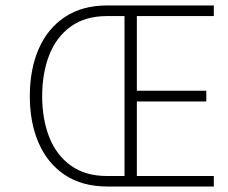

<svg xmlns="http://www.w3.org/2000/svg" viewBox="-20 -678 829 698"><path d="M477.5 -619.6V-348.1H730V-309.1H477.5V-38.1H757.3V0H370.1Q278.8 0 215.8 -42Q152.8 -84 120.6 -158Q88.4 -231.9 88.4 -328.6Q88.4 -425.8 120.6 -500Q152.8 -574.2 215.8 -616.2Q278.8 -658.2 370.1 -658.2H757.3V-619.6ZM432.6 -619.6H370.1Q290 -619.6 237.3 -581.5Q184.6 -543.5 158.9 -477.5Q133.3 -411.6 133.3 -328.6Q133.3 -245.6 158.9 -179.9Q184.6 -114.3 237.3 -76.2Q290 -38.1 370.1 -38.1H432.6Z"/></svg>

Font: Estedad-FD ExtraLight
Style: Regular
Weight: 200
Designer: Amin Abedi
Version: Version 7.3